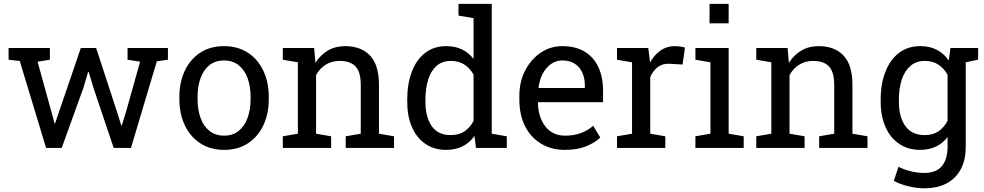

<svg xmlns="http://www.w3.org/2000/svg" viewBox="-20 -782 5203 1015"><path d="M581.1 0 474.1 -317.4 448.7 -402.3 445.8 -401.9 420.9 -317.4 306.2 0H223.6L84.5 -459.5L25.4 -466.3V-528.3H243.7V-466.3L178.7 -455.6L251.5 -192.4L268.1 -129.9H271L292.5 -192.4L407.2 -528.3H488.3L597.7 -193.4L621.1 -119.1H624L647 -193.4L720.7 -456.1L654.3 -466.3V-528.3H867.7V-466.3L809.1 -458L672.4 0Z M1165 10.3Q1092.3 10.3 1039.1 -24.4Q985.8 -59.1 957 -119.6Q928.2 -180.2 928.2 -258.3V-269Q928.2 -346.7 957 -408.2Q985.8 -469.2 1038.8 -503.7Q1091.8 -538.1 1164.1 -538.1Q1236.8 -538.1 1290.5 -503.4Q1343.3 -468.8 1372.1 -408.2Q1400.9 -347.7 1400.9 -269V-258.3Q1400.9 -180.7 1372.1 -119.1Q1343.3 -58.6 1290.5 -24.2Q1237.8 10.3 1165 10.3ZM1165 -64.9Q1210.9 -64.9 1242.2 -90.3Q1272.9 -115.2 1288.8 -158.9Q1304.7 -202.6 1304.7 -258.3V-269Q1304.7 -324.2 1289.1 -368.7Q1272.9 -412.1 1241.7 -437.3Q1210.4 -462.4 1164.1 -462.4Q1118.7 -462.4 1086.9 -437.5Q1055.7 -412.1 1040 -368.4Q1024.4 -324.7 1024.4 -269V-258.3Q1024.4 -203.1 1040 -159.2Q1055.7 -115.2 1087.2 -90.1Q1118.7 -64.9 1165 -64.9Z M1650.9 -385.3V-75.2L1730.5 -61.5V0H1475.1V-61.5L1554.7 -75.2V-452.6L1475.1 -466.3V-528.3H1640.6L1647.5 -449.7Q1673.8 -491.7 1713.6 -514.9Q1753.4 -538.1 1804.2 -538.1Q1889.6 -538.1 1936.5 -488Q1983.4 -438 1983.4 -333.5V-75.2L2063 -61.5V0H1807.6V-61.5L1887.2 -75.2V-331.5Q1887.2 -401.4 1859.6 -430.7Q1832 -460 1775.4 -460Q1733.9 -460 1701.9 -439.9Q1669.9 -419.9 1650.9 -385.3Z M2338.4 10.3Q2274.4 10.3 2228 -22Q2182.1 -53.7 2157.5 -110.8Q2132.8 -168 2132.8 -244.1V-254.4Q2132.8 -338.9 2157.2 -403.3Q2181.6 -467.3 2228 -502.7Q2274.4 -538.1 2339.4 -538.1Q2386.2 -538.1 2422.1 -520.8Q2458 -503.4 2483.4 -470.7V-686L2403.8 -699.7V-761.7H2579.6V-75.2L2659.2 -61.5V0H2496.1L2488.3 -63Q2435.5 10.3 2338.4 10.3ZM2362.8 -67.9Q2405.8 -67.9 2435.1 -87.4Q2464.4 -106.9 2483.4 -142.6V-387.7Q2464.8 -420.9 2435.1 -440.4Q2405.3 -460 2363.8 -460Q2318.4 -460 2288.1 -434.1Q2258.3 -407.7 2243.7 -361.6Q2229 -315.4 2229 -254.4V-244.1Q2229 -164.6 2261.7 -116.2Q2294.4 -67.9 2362.8 -67.9Z M2966.3 10.3Q2893.1 10.3 2838.9 -23.4Q2784.7 -56.6 2755.1 -116.2Q2725.6 -175.8 2725.6 -253.9V-275.4Q2725.6 -351.1 2756.8 -410.2Q2787.6 -469.7 2839.1 -503.9Q2890.6 -538.1 2951.7 -538.1Q3022.9 -538.1 3071.3 -508.8Q3119.1 -479.5 3143.6 -426.5Q3168 -373.5 3168 -301.8V-241.7H2825.2L2823.7 -239.3Q2824.2 -189.5 2841.8 -149.4Q2858.9 -109.9 2890.4 -87.4Q2921.9 -64.9 2966.3 -64.9Q3015.1 -64.9 3052 -78.9Q3088.9 -92.8 3115.7 -117.2L3153.3 -54.7Q3125 -27.3 3078.4 -8.5Q3031.7 10.3 2966.3 10.3ZM2827.1 -319.3 2828.1 -316.9H3071.8V-329.6Q3071.8 -368.2 3058.6 -397.9Q3044.9 -428.2 3018.3 -445.3Q2991.7 -462.4 2951.7 -462.4Q2919.9 -462.4 2893.1 -443.8Q2838.4 -404.3 2827.1 -319.3Z M3417.5 -374.5V-75.2L3497.1 -61.5V0H3241.7V-61.5L3321.3 -75.2V-452.6L3241.7 -466.3V-528.3H3407.2L3415.5 -460.9L3416.5 -451.7Q3439 -492.2 3471.9 -515.1Q3504.9 -538.1 3547.4 -538.1Q3562.5 -538.1 3578.4 -535.4Q3594.2 -532.7 3601.1 -530.3L3588.4 -440.9L3521.5 -444.8Q3483.4 -447.3 3457.5 -427.5Q3431.6 -407.7 3417.5 -374.5Z M3832 -761.7V-658.7H3731V-761.7ZM3656.2 -466.3V-528.3H3832V-75.2L3911.6 -61.5V0H3656.2V-61.5L3735.8 -75.2V-452.6Z M4153.8 -385.3V-75.2L4233.4 -61.5V0H3978V-61.5L4057.6 -75.2V-452.6L3978 -466.3V-528.3H4143.6L4150.4 -449.7Q4176.8 -491.7 4216.6 -514.9Q4256.3 -538.1 4307.1 -538.1Q4392.6 -538.1 4439.5 -488Q4486.3 -438 4486.3 -333.5V-75.2L4565.9 -61.5V0H4310.5V-61.5L4390.1 -75.2V-331.5Q4390.1 -401.4 4362.5 -430.7Q4335 -460 4278.3 -460Q4236.8 -460 4204.8 -439.9Q4172.9 -419.9 4153.8 -385.3Z M5150.9 -528.3V-466.8L5085.4 -452.6V-6.8Q5085.4 62 5060.1 110.8Q5034.7 160.2 4985.4 186.8Q4936 213.4 4865.7 213.4Q4827.6 213.4 4783.2 202.9Q4738.8 192.4 4705.1 174.3L4730 99.6Q4756.8 113.8 4793.5 123Q4830.1 132.3 4864.7 132.3Q4929.2 132.3 4959.2 96.2Q4989.3 60.1 4989.3 -6.8V-57.1Q4936.5 10.3 4844.2 10.3Q4779.8 10.3 4732.9 -22Q4686 -53.7 4660.9 -111.1Q4635.7 -168.5 4635.7 -244.1V-254.4Q4635.7 -340.3 4661.1 -403.3Q4686 -467.3 4732.9 -502.7Q4779.8 -538.1 4845.2 -538.1Q4943.4 -538.1 4995.6 -461.9L5004.4 -528.3ZM4989.3 -143.6V-386.7Q4970.7 -420.4 4940.9 -440.2Q4911.1 -460 4869.1 -460Q4823.2 -460 4793 -433.6Q4762.2 -407.2 4747.1 -361.1Q4731.9 -314.9 4731.9 -254.4V-244.1Q4731.9 -164.6 4765.6 -116.2Q4799.3 -67.9 4868.2 -67.9Q4911.6 -67.9 4940.9 -87.6Q4970.2 -107.4 4989.3 -143.6Z"/></svg>

Font: Suwannaphum
Style: Regular
Weight: 400
Designer: Danh Hong
Version: Version 8.002; ttfautohint (v1.8.3)